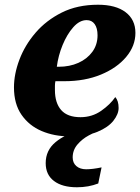

<svg xmlns="http://www.w3.org/2000/svg" viewBox="-20 -566 592 811"><path d="M273 10Q209 10 156 -12.5Q103 -35 71 -81Q39 -127 39 -197Q39 -253 62 -314Q85 -375 130 -427.5Q175 -480 241 -513Q307 -546 394 -546Q469 -546 510.5 -514.5Q552 -483 552 -427Q552 -372 513 -325.5Q474 -279 406.5 -251Q339 -223 252 -223H214Q212 -213 212 -203.5Q212 -194 212 -186Q212 -131 238.5 -101Q265 -71 320 -71Q369 -71 407.5 -98Q446 -125 467 -156Q481 -140 481 -110Q481 -84 459 -56Q437 -28 391 -9Q345 10 273 10ZM228 -284Q274 -284 311 -300.5Q348 -317 370 -347Q392 -377 392 -417Q392 -447 380 -464Q368 -481 346 -481Q316 -481 289.5 -451Q263 -421 244.5 -376Q226 -331 220 -284ZM305 225Q243 225 208 198.5Q173 172 173 123Q173 69 214.5 34.5Q256 0 320 -15H406Q383 -9 355 6Q327 21 307 44.5Q287 68 287 99Q287 122 302.5 135.5Q318 149 344 149Q357 149 373.5 147Q390 145 409 141L395 209Q354 225 305 225Z"/></svg>

Font: Noto Serif ExtraBold
Style: Italic
Weight: 800
Italic angle: -12°
Designer: Monotype Design Team
Foundry: Monotype Imaging Inc.
Version: Version 2.013